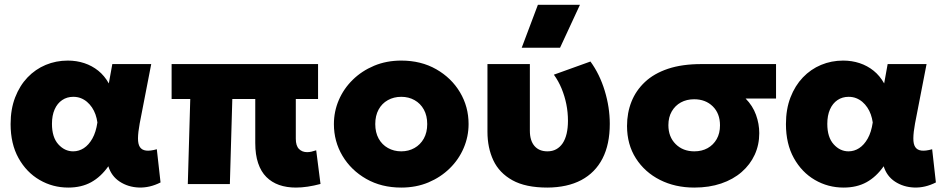

<svg xmlns="http://www.w3.org/2000/svg" viewBox="-20 -790 4062 824"><path d="M273 15Q206 15 149.8 -17.8Q93.5 -50.5 59.5 -111.5Q25.5 -172.5 25.5 -257.5Q25.5 -321.5 45 -372Q64.5 -422.5 98.2 -457.8Q132 -493 176.2 -511.5Q220.5 -530 271 -530Q308.5 -530 341.8 -519Q375 -508 401.8 -486.5Q428.5 -465 447 -432L462 -515H629L579.5 -260Q572.5 -222 572.2 -196.8Q572 -171.5 580.5 -158.8Q589 -146 606.8 -143.8Q624.5 -141.5 653 -149.5L669 -7Q622.5 16.5 576 14.8Q529.5 13 493.8 -10.5Q458 -34 445 -76.5Q413 -31 371.2 -8Q329.5 15 273 15ZM294 -140.5Q318.5 -140.5 339.8 -154.2Q361 -168 376.5 -195.5Q392 -223 398 -264.5Q395.5 -282.5 389.8 -298.8Q384 -315 374.8 -328.8Q365.5 -342.5 353.5 -352.8Q341.5 -363 326.8 -368.8Q312 -374.5 294.5 -374.5Q267.5 -374.5 246.8 -360.5Q226 -346.5 214.5 -320.5Q203 -294.5 203 -258.5Q203 -201 230.2 -170.8Q257.5 -140.5 294 -140.5Z M1250 15Q1210 15 1178 3.8Q1146 -7.5 1123 -30.5Q1100 -53.5 1087.8 -89.8Q1075.5 -126 1075.5 -176.5V-365H977L966.5 0H786L796.5 -365H716.5V-515H1345V-365H1249.5V-194.5Q1249.5 -164.5 1263 -150.8Q1276.5 -137 1298 -137Q1307 -137 1316.8 -139.2Q1326.5 -141.5 1337 -145L1355.5 -0.5Q1327.5 7 1300.8 11Q1274 15 1250 15Z M1702 15Q1617 15 1551.8 -22.2Q1486.5 -59.5 1449.8 -121.2Q1413 -183 1413 -257.5Q1413 -311.5 1434 -360.5Q1455 -409.5 1493.8 -447.5Q1532.5 -485.5 1585.5 -507.8Q1638.5 -530 1702 -530Q1787 -530 1852.2 -492.8Q1917.5 -455.5 1954.2 -393.8Q1991 -332 1991 -257.5Q1991 -204 1970 -154.8Q1949 -105.5 1910.2 -67.5Q1871.5 -29.5 1818.8 -7.2Q1766 15 1702 15ZM1702 -140.5Q1733.5 -140.5 1758.8 -154.8Q1784 -169 1798.8 -195.2Q1813.5 -221.5 1813.5 -257.5Q1813.5 -293.5 1799 -319.8Q1784.5 -346 1759.2 -360.2Q1734 -374.5 1702 -374.5Q1670 -374.5 1644.5 -360.2Q1619 -346 1604.8 -319.8Q1590.5 -293.5 1590.5 -257.5Q1590.5 -221.5 1605 -195.2Q1619.5 -169 1645 -154.8Q1670.5 -140.5 1702 -140.5Z M2329 15Q2235.5 15 2179 -16.5Q2122.5 -48 2097.2 -102Q2072 -156 2072 -224.5V-515H2254V-229Q2254 -186.5 2273.8 -163.5Q2293.5 -140.5 2329.5 -140.5Q2351 -140.5 2367.2 -149.5Q2383.5 -158.5 2394.8 -175.2Q2406 -192 2411.8 -216.5Q2417.5 -241 2417.5 -271.5Q2417.5 -308 2410.5 -342.8Q2403.5 -377.5 2390.2 -409.8Q2377 -442 2357 -469.5L2514 -526Q2553.5 -472 2575.2 -400.8Q2597 -329.5 2597 -258.5Q2597 -170.5 2565.8 -109.8Q2534.5 -49 2474.8 -17.2Q2415 14.5 2329 15ZM2219 -585 2288.5 -769.5H2469L2383.5 -585Z M2959.5 15Q2877.5 15 2812.2 -18Q2747 -51 2709 -110.5Q2671 -170 2671 -249.5Q2671 -305.5 2690 -353.5Q2709 -401.5 2747.8 -438Q2786.5 -474.5 2846.8 -494.8Q2907 -515 2990 -515H3310.5V-367H3180Q3210.5 -336 3224.5 -297.2Q3238.5 -258.5 3238.5 -218.5Q3238.5 -168.5 3219 -126Q3199.5 -83.5 3163 -51.8Q3126.5 -20 3075 -2.5Q3023.5 15 2959.5 15ZM2960 -140.5Q2992 -140.5 3016.8 -154.2Q3041.5 -168 3055.8 -193Q3070 -218 3070 -252Q3070 -303 3039 -333.5Q3008 -364 2959 -364Q2927 -364 2902.2 -350.5Q2877.5 -337 2863 -312Q2848.5 -287 2848.5 -253Q2848.5 -202.5 2879.8 -171.5Q2911 -140.5 2960 -140.5Z M3600.5 15Q3533.5 15 3477.2 -17.8Q3421 -50.5 3387 -111.5Q3353 -172.5 3353 -257.5Q3353 -321.5 3372.5 -372Q3392 -422.5 3425.8 -457.8Q3459.5 -493 3503.8 -511.5Q3548 -530 3598.5 -530Q3636 -530 3669.2 -519Q3702.5 -508 3729.2 -486.5Q3756 -465 3774.5 -432L3789.5 -515H3956.5L3907 -260Q3900 -222 3899.8 -196.8Q3899.5 -171.5 3908 -158.8Q3916.5 -146 3934.2 -143.8Q3952 -141.5 3980.5 -149.5L3996.5 -7Q3950 16.5 3903.5 14.8Q3857 13 3821.2 -10.5Q3785.5 -34 3772.5 -76.5Q3740.5 -31 3698.8 -8Q3657 15 3600.5 15ZM3621.5 -140.5Q3646 -140.5 3667.2 -154.2Q3688.5 -168 3704 -195.5Q3719.5 -223 3725.5 -264.5Q3723 -282.5 3717.2 -298.8Q3711.5 -315 3702.2 -328.8Q3693 -342.5 3681 -352.8Q3669 -363 3654.2 -368.8Q3639.5 -374.5 3622 -374.5Q3595 -374.5 3574.2 -360.5Q3553.5 -346.5 3542 -320.5Q3530.5 -294.5 3530.5 -258.5Q3530.5 -201 3557.8 -170.8Q3585 -140.5 3621.5 -140.5Z"/></svg>

Font: Geologica Cursive ExtraBold
Style: Regular
Weight: 800
Designer: Sindre Bremnes, Frode Helland
Foundry: Monokrom Skriftforlag AS
Version: Version 1.010;gftools[0.9.28]